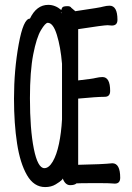

<svg xmlns="http://www.w3.org/2000/svg" viewBox="-20 -739 540 783"><path d="M164.1 23.9Q118.2 23.9 90.1 -24.7Q62 -73.2 49.6 -154.1Q37.1 -234.9 37.1 -336.9Q37.1 -453.1 56.2 -558.1Q75.2 -663.1 102.1 -663.1Q128.9 -719.2 176.8 -719.2Q205.1 -719.2 230 -698.2Q231 -703.1 233.9 -708Q236.8 -713.9 255.9 -713.9Q267.1 -713.9 271 -707Q272.9 -706.1 276.9 -702.1Q280.8 -698.2 284.4 -695.6Q288.1 -692.9 289.1 -692.9Q290 -692.9 290 -693.8Q394 -709 399.9 -711.9Q415 -715.8 426.8 -715.8Q459 -715.8 459 -658.2Q459 -634.8 436 -634.8L418.9 -636.2Q402.8 -636.2 298.8 -620.1V-411.1Q359.9 -418 369.1 -420.9Q386.2 -424.8 397.9 -424.8Q429.2 -424.8 429.2 -368.2Q429.2 -344.2 407.2 -344.2Q376 -344.2 298.8 -336.9V-66.9Q397.9 -68.8 438 -73.2Q470.2 -73.2 470.2 -14.2Q470.2 9.8 448.2 9.8Q426.8 7.8 388.2 7.8Q293.9 7.8 292 8.8Q284.2 16.1 266.1 16.1Q246.1 16.1 235.8 -11.2Q234.9 -7.8 231.9 -4.9Q225.1 2 207 12.9Q189 23.9 164.1 23.9ZM161.1 -53.2Q179.2 -53.2 195.1 -80.1Q210.9 -106.9 220.5 -152.6Q230 -198.2 232.9 -252V-479Q227.1 -547.9 211.9 -596.9Q196.8 -646 174.8 -646Q165 -646 147 -616Q128.9 -585.9 115.5 -517.1Q102.1 -448.2 102.1 -338.9Q102.1 -211.9 117.9 -132.6Q133.8 -53.2 161.1 -53.2ZM231 -684.1 230 -689H228Z"/></svg>

Font: LXGW WenKai Mono GB Screen
Style: Regular
Weight: 400
Monospace: yes
Designer: LXGW / Fontworks Inc.
Foundry: LXGW / Fontworks Inc.
Version: Version 1.510;January 18,2025